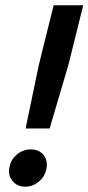

<svg xmlns="http://www.w3.org/2000/svg" viewBox="-20 -695 334 725"><path d="M76.7 -210 126.7 -450 182.5 -675H294.2L238.3 -450L167.5 -210ZM75.8 10Q44.2 10 26.3 -12.9Q8.3 -35.8 16.7 -67.5Q22.5 -94.2 45 -112.5Q67.5 -130.8 95.8 -130.8Q129.2 -130.8 145.8 -107.9Q162.5 -85 154.2 -52.5Q147.5 -25.8 125 -7.9Q102.5 10 75.8 10Z"/></svg>

Font: Funnel Sans Medium
Style: Italic
Weight: 500
Italic angle: -14.036°
Version: Version 1.000; Beta; Release 5; Build 24; ttfautohint (v1.8.